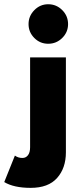

<svg xmlns="http://www.w3.org/2000/svg" viewBox="-98 -688 396 928"><path d="M135 -667.5Q174.5 -667.5 202.8 -639.2Q231 -611 231 -571.5Q231 -532.5 202.8 -504.5Q174.5 -476.5 135 -476.5Q95.5 -476.5 67.8 -504.5Q40 -532.5 40 -571.5Q40 -610.5 68 -639Q96 -667.5 135 -667.5ZM50.5 220Q-31 220 -77.5 192L-26 64Q-10.5 75.5 10.5 75.5Q27 75.5 37.2 62.2Q47.5 49 47.5 23.5V-410.5H220.5V48Q220.5 124.5 178 172.2Q135.5 220 50.5 220Z"/></svg>

Font: League Spartan ExtraBold
Style: Regular
Weight: 800
Foundry: The League of Moveable Type
Version: Version 2.002